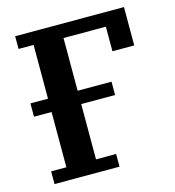

<svg xmlns="http://www.w3.org/2000/svg" viewBox="-105 -787 800 876"><g transform="rotate(-15 295.0 -349.0)"><path d="M45 -60H117V-321H34V-384H117V-638H46V-698H560V-517H457V-633H257V-384H417V-321H257V-60H352V0H45Z"/></g></svg>

Font: IBM Plex Serif SemiBold
Style: Regular
Weight: 600
Designer: Mike Abbink, Paul van der Laan, Pieter van Rosmalen
Foundry: Bold Monday
Version: Version 2.5